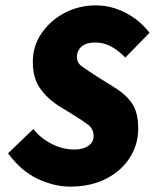

<svg xmlns="http://www.w3.org/2000/svg" viewBox="-20 -682 578 714"><path d="M240 12Q182 12 120 -17Q58 -46 10 -112L104 -202Q131 -168 172 -147Q213 -126 256 -126Q277 -126 293.5 -132Q310 -138 319 -149Q328 -160 328 -176Q328 -202 309 -217Q290 -232 254 -254L202 -286Q156 -315 129 -353.5Q102 -392 102 -452Q102 -510 134 -557.5Q166 -605 219.5 -633.5Q273 -662 336 -662Q393 -662 446 -635Q499 -608 536 -560L446 -468Q421 -494 393.5 -509Q366 -524 334 -524Q311 -524 296 -517Q281 -510 273.5 -497.5Q266 -485 266 -470Q266 -448 286 -434Q306 -420 346 -394L404 -358Q452 -328 473 -294.5Q494 -261 494 -204Q494 -145 463 -96Q432 -47 375 -17.5Q318 12 240 12Z"/></svg>

Font: Source Sans 3 ExtraLight Black
Style: Italic
Weight: 900
Italic angle: -11°
Version: Version 3.052;hotconv 1.1.0;makeotfexe 2.6.0